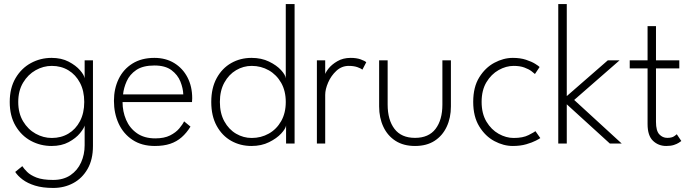

<svg xmlns="http://www.w3.org/2000/svg" viewBox="-20 -708 3410 947"><path d="M242.5 219Q190 219 153 207.5Q116 196 91.8 177.8Q67.5 159.5 55 140L90 111.5Q98 124 114 140Q130 156 160.2 167.8Q190.5 179.5 242 179.5Q293 179.5 327.8 155.8Q362.5 132 380 93Q397.5 54 397.5 8.5V-7H438.5V12Q438.5 79 412 125.2Q385.5 171.5 341.2 195.2Q297 219 242.5 219ZM397.5 0V-89Q394.5 -75.5 374.5 -51Q354.5 -26.5 319 -7.2Q283.5 12 234.5 12Q179.5 12 132.5 -13.2Q85.5 -38.5 56.8 -87.2Q28 -136 28 -205Q28 -274 56.8 -322.8Q85.5 -371.5 132.5 -397Q179.5 -422.5 234.5 -422.5Q283 -422.5 318.8 -403.8Q354.5 -385 375 -361.2Q395.5 -337.5 397.5 -321.5V-410.5H438.5V0ZM70 -205Q70 -149.5 94 -109.5Q118 -69.5 156 -48.5Q194 -27.5 235.5 -27.5Q281.5 -27.5 317.5 -49Q353.5 -70.5 374.5 -110.5Q395.5 -150.5 395.5 -205Q395.5 -259.5 374.5 -299.5Q353.5 -339.5 317.5 -361.2Q281.5 -383 235.5 -383Q194 -383 156 -361.8Q118 -340.5 94 -300.5Q70 -260.5 70 -205Z M584.5 -204.5Q584.5 -158 602 -117Q619.5 -76 655.5 -50.8Q691.5 -25.5 746 -25.5Q790 -25.5 818.8 -40Q847.5 -54.5 864.2 -74.5Q881 -94.5 888 -109.5L919.5 -83.5Q900.5 -52.5 876 -31Q851.5 -9.5 819.5 1.2Q787.5 12 743.5 12Q679 12 633.8 -18Q588.5 -48 565.2 -98.5Q542 -149 542 -210.5Q542 -270.5 565.2 -318.5Q588.5 -366.5 633.2 -394.5Q678 -422.5 741.5 -422.5Q797.5 -422.5 839.5 -396.8Q881.5 -371 904.8 -326.2Q928 -281.5 928 -223.5Q928 -219 927.5 -213.8Q927 -208.5 927 -204.5ZM884 -242.5Q883 -272.5 869.8 -305.8Q856.5 -339 825.8 -362Q795 -385 741.5 -385Q685 -385 652.2 -362.8Q619.5 -340.5 604.8 -307.2Q590 -274 587 -242.5Z M1220.5 12Q1165.5 12 1120.5 -13.2Q1075.5 -38.5 1048.8 -87.2Q1022 -136 1022 -205Q1022 -274 1048.8 -322.8Q1075.5 -371.5 1120.5 -397Q1165.5 -422.5 1220.5 -422.5Q1269.5 -422.5 1307 -404.2Q1344.5 -386 1366.2 -362.2Q1388 -338.5 1389.5 -321.5V-688H1433V0H1391V-89Q1389 -73.5 1367 -49.5Q1345 -25.5 1307.2 -6.8Q1269.5 12 1220.5 12ZM1221.5 -27.5Q1267.5 -27.5 1305.8 -49Q1344 -70.5 1366.8 -110.5Q1389.5 -150.5 1389.5 -205Q1389.5 -259.5 1366.8 -299.5Q1344 -339.5 1305.8 -361.2Q1267.5 -383 1221.5 -383Q1180.5 -383 1144.5 -361.8Q1108.5 -340.5 1086.5 -300.5Q1064.5 -260.5 1064.5 -205Q1064.5 -149.5 1086.5 -109.5Q1108.5 -69.5 1144.5 -48.5Q1180.5 -27.5 1221.5 -27.5Z M1584 0H1543V-410.5H1584V-334.5H1581.5Q1583.5 -348 1599.5 -368.8Q1615.5 -389.5 1643.8 -406Q1672 -422.5 1709.5 -422.5Q1738.5 -422.5 1758.8 -415.2Q1779 -408 1786.5 -401L1767.5 -364.5Q1760.5 -370.5 1742.8 -376.8Q1725 -383 1700 -383Q1665.5 -383 1639.2 -358.8Q1613 -334.5 1598.5 -301Q1584 -267.5 1584 -240Z M1892 -192Q1892 -116.5 1925.8 -72.2Q1959.5 -28 2027 -28Q2094.5 -28 2128.2 -72.2Q2162 -116.5 2162 -192V-410.5H2204V-183Q2204 -127 2183.2 -82.8Q2162.5 -38.5 2123.2 -13.2Q2084 12 2027 12Q1970.5 12 1931 -13.2Q1891.5 -38.5 1870.8 -82.8Q1850 -127 1850 -183V-410.5H1892Z M2513.5 -27.5Q2559.5 -27.5 2587.2 -41.8Q2615 -56 2621 -61L2645 -27Q2641.5 -24 2623.2 -14.5Q2605 -5 2575.8 3.5Q2546.5 12 2509.5 12Q2463.5 12 2418.5 -12Q2373.5 -36 2343.8 -84.5Q2314 -133 2314 -205.5Q2314 -278.5 2343.8 -326.5Q2373.5 -374.5 2418.5 -398.5Q2463.5 -422.5 2509.5 -422.5Q2546.5 -422.5 2574.5 -413.2Q2602.5 -404 2620 -393Q2637.5 -382 2641.5 -377.5L2618.5 -343Q2614 -347.5 2601 -357.2Q2588 -367 2566.2 -375Q2544.5 -383 2513.5 -383Q2476 -383 2439.5 -362.5Q2403 -342 2379.2 -302.5Q2355.5 -263 2355.5 -205.5Q2355.5 -148 2379.2 -108.2Q2403 -68.5 2439.5 -48Q2476 -27.5 2513.5 -27.5Z M2978 -410.5H3036L2812 -215L3046.5 0H2988L2775.5 -193.5V0H2733.5V-688H2775.5V-234Z M3086 -410.5H3174V-579H3215.5V-410.5H3330.5V-370.5H3215.5V-107Q3215.5 -63 3231.8 -45.5Q3248 -28 3271 -28Q3293.5 -28 3304.8 -35.8Q3316 -43.5 3318 -46L3340.5 -12.5Q3337.5 -10 3328.2 -4Q3319 2 3303.8 7Q3288.5 12 3266 12Q3227.5 12 3200.8 -13.5Q3174 -39 3174 -96V-370.5H3086Z"/></svg>

Font: League Spartan Thin ExtraLight
Style: Regular
Weight: 250
Version: Version 2.002